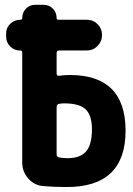

<svg xmlns="http://www.w3.org/2000/svg" viewBox="-20 -750 540 780"><path d="M254.9 -107.4Q305.7 -107.4 329.6 -134.8Q353.5 -162.1 353.5 -224.6Q353.5 -281.2 328.1 -305.7Q302.7 -330.1 240.2 -330.1Q232.4 -330.1 219.7 -328.1Q210 -326.2 210 -314.5V-123Q210 -112.3 220.7 -110.4Q236.3 -107.4 254.9 -107.4ZM264.6 -445.3Q489.3 -445.3 490.2 -219.7Q490.2 10.7 250 9.8Q198.2 9.8 155.3 5.9Q119.1 2.9 94.7 -24.9Q70.3 -52.7 70.3 -89.8V-537.1Q70.3 -544.9 61.5 -544.9Q37.1 -544.9 21 -561.5Q4.9 -578.1 4.9 -601.6V-613.3Q4.9 -637.7 22 -653.8Q39.1 -669.9 63.5 -669.9Q70.3 -669.9 70.3 -676.8Q70.3 -699.2 85.4 -714.8Q100.6 -730.5 123 -730.5H157.2Q179.7 -730.5 194.8 -714.8Q210 -699.2 210 -676.8Q210 -669.9 216.8 -669.9H332Q358.4 -669.9 376.5 -651.9Q394.5 -633.8 394.5 -607.9Q394.5 -582 376.5 -563.5Q358.4 -544.9 332 -544.9H220.7Q210 -544.9 210 -534.2V-451.2Q210 -440.4 221.7 -442.4Q242.2 -445.3 264.6 -445.3Z"/></svg>

Font: Rounded-X Mgen+ 1m bold
Style: Bold
Weight: 700
Designer: [Source Han Sans]
Ryoko NISHIZUKA  (kana & ideographs); Paul D. Hunt (Latin, Greek & Cyrillic); Wenlong ZHANG  (bopomofo
Version: Version 1.059.20150602